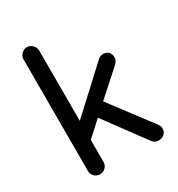

<svg xmlns="http://www.w3.org/2000/svg" viewBox="-176 -849 897 968"><g transform="rotate(-30 273.0 -365.0)"><path d="M512.2 -39.1Q512.2 -19 499.3 -7.1Q486.3 4.9 465.8 4.9Q442.9 4.9 429.2 -14.2L256.8 -248L169.9 -168.9V-40Q169.9 -21.5 156.2 -8.3Q142.6 4.9 124 4.9Q105.5 4.9 92.3 -8.3Q79.1 -21.5 79.1 -40V-689Q79.1 -707.5 92.3 -721.2Q105.5 -734.9 124 -734.9Q142.6 -734.9 156.2 -721.2Q169.9 -707.5 169.9 -689V-279.8L408.2 -500Q422.9 -513.2 438 -513.2Q460 -513.2 470.9 -500.7Q481.9 -488.3 481.9 -469.2Q481.9 -452.1 464.8 -435.1L320.8 -306.2L502 -65.9Q512.2 -52.7 512.2 -39.1Z"/></g></svg>

Font: Aka-Acid-Varela
Style: Regular
Weight: 400
Designer: Joe Prince, Avraham Cornfeld, Cyberella
Foundry: Joe Prince, Avraham Cornfeld, Cyberella
Version: Version 2.000; ttfautohint (v1.5.33-1714) -l 8 -r 50 -G 200 